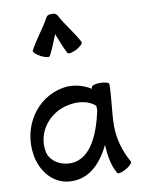

<svg xmlns="http://www.w3.org/2000/svg" viewBox="-111 -1108 901 1214"><g transform="rotate(-10 340.0 -501.0)"><path d="M250 -773C272 -815 289 -860 307 -904C325 -860 341 -815 363 -773C368 -765 394 -770 422 -784C449 -799 468 -818 463 -827C428 -894 377 -952 342 -1019C335 -1030 321 -1036 306 -1033C292 -1035 278 -1030 272 -1019C236 -952 186 -894 150 -827C145 -818 164 -799 192 -784C219 -770 245 -765 250 -773ZM639 -28C597 -101 573 -183 573 -267C573 -356 590 -444 590 -533C590 -543 565 -551 533 -551C502 -551 477 -543 477 -533C477 -530 477 -526 477 -523C423 -556 360 -572 297 -561C119 -530 9 -352 41 -171C58 -71 126 15 224 28C350 44 438 -39 496 -160C499 -92 510 -25 541 28C546 37 572 31 599 15C626 0 644 -20 639 -28ZM238 -85C181 -92 129 -129 119 -185C97 -310 188 -427 317 -449C376 -460 440 -452 484 -414C485 -405 486 -396 486 -386C452 -223 382 -66 238 -85Z"/></g></svg>

Font: Nupuram SemiBold
Style: Regular
Weight: 600
Designer: Santhosh Thottingal (santhosh.thottingal@gmail.com)
Foundry: SMC
Version: Version 1.000